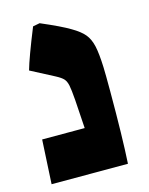

<svg xmlns="http://www.w3.org/2000/svg" viewBox="-93 -641 545 702"><g transform="rotate(-15 179.0 -290.0)"><path d="M24 -167H185Q181 -236 178 -275Q175 -315 171.5 -331.5Q168 -348 160 -357Q152 -366 131 -377L43 -423Q56 -469 99 -575L125 -580Q200 -548 233 -528Q264 -510 279 -492Q294 -474 300.5 -445.5Q307 -417 309 -364Q310 -339 310 -272Q310 -99 304 0H15Z"/></g></svg>

Font: Suez One
Style: Regular
Weight: 400
Designer: Michal Sahar
Foundry: Hagilda
Version: Version 1.001